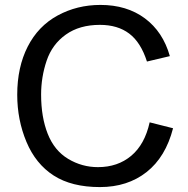

<svg xmlns="http://www.w3.org/2000/svg" viewBox="-20 -748 762 780"><path d="M588 -251 683 -227Q653 -110 575.5 -49Q498 12 386 12Q271 12 198 -35Q125 -82 87.5 -171.5Q50 -261 50 -363Q50 -475 92.5 -558.5Q135 -642 214 -685Q293 -728 388 -728Q495 -728 568.5 -673.5Q642 -619 670 -520L577 -498Q552 -576 505 -611.5Q458 -647 386 -647Q303 -647 247.5 -607.5Q192 -568 169.5 -501.5Q147 -435 147 -364Q147 -272 174 -204Q201 -136 257 -102.5Q313 -69 378 -69Q458 -69 513 -115Q568 -161 588 -251Z"/></svg>

Font: Ekushey Amar Desh
Style: Regular
Weight: 400
Designer: Al Mamun Sumon
Foundry: Al Mamun Sumon
Version: Version 1.0